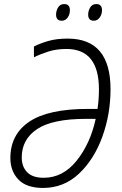

<svg xmlns="http://www.w3.org/2000/svg" viewBox="-20 -915 599 945"><path d="M324 -865Q324 -895 296 -895Q276 -895 266 -878.5Q256 -862 256 -843Q256 -813 284 -813Q302 -813 313 -828.5Q324 -844 324 -865ZM482 -865Q482 -895 454 -895Q434 -895 424 -878.5Q414 -862 414 -843Q414 -813 442 -813Q459 -813 470.5 -828.5Q482 -844 482 -865ZM524 -476Q524 -725 313 -725Q259 -725 218.5 -713.5Q178 -702 147 -686V-633Q179 -649 218.5 -661.5Q258 -674 307 -674Q467 -674 467 -475Q467 -425 460 -379H414Q217 -379 124 -316Q31 -253 31 -137Q31 -73 70.5 -31.5Q110 10 192 10Q294 10 368.5 -60Q443 -130 483.5 -241.5Q524 -353 524 -476ZM87 -140Q87 -229 162.5 -279.5Q238 -330 404 -330H451Q425 -209 357.5 -124.5Q290 -40 195 -40Q140 -40 113.5 -67.5Q87 -95 87 -140Z"/></svg>

Font: Noto Sans UI SemiCondensed Light
Style: Italic
Weight: 300
Width: 4
Designer: Monotype Design Team
Foundry: Monotype Imaging Inc.
Version: 1.001